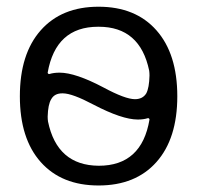

<svg xmlns="http://www.w3.org/2000/svg" viewBox="-20 -573 596 580"><path d="M124 -220.7Q124 -212.9 125 -206.1Q152.3 -73.2 278.3 -72.3Q408.2 -72.3 431.6 -211.9Q431.6 -213.9 429.7 -215.3Q427.7 -216.8 425.8 -215.8Q413.1 -211.9 396.5 -211.9Q348.6 -211.9 262.7 -256.8Q198.2 -291 169.9 -291Q168.9 -291 168 -291Q144.5 -291 134.8 -273.4Q125 -257.8 124 -220.7ZM124 -353.5Q124 -351.6 126 -350.1Q127.9 -348.6 129.9 -349.6Q142.6 -353.5 160.2 -353.5Q208 -353.5 293 -308.6Q358.4 -273.4 387.7 -273.4Q411.1 -273.4 421.9 -291Q430.7 -307.6 431.6 -344.7Q431.6 -352.5 430.7 -359.4Q403.3 -492.2 278.3 -492.2Q277.3 -492.2 276.4 -492.2Q148.4 -492.2 124 -353.5ZM452.6 -83.5Q389.6 -12.7 277.8 -12.7Q166 -12.7 103 -83.5Q40 -154.3 40 -282.2Q40 -410.2 103 -481.4Q166 -552.7 277.8 -552.7Q389.6 -552.7 452.6 -481.4Q515.6 -410.2 515.6 -282.2Q515.6 -154.3 452.6 -83.5Z"/></svg>

Font: Gen Jyuu Gothic Normal
Style: Regular
Weight: 300
Designer: [Source Han Sans]
Ryoko NISHIZUKA  (kana & ideographs); Paul D. Hunt (Latin, Greek & Cyrillic); Wenlong ZHANG  (bopomofo
Version: Version 1.002.20150607